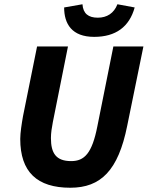

<svg xmlns="http://www.w3.org/2000/svg" viewBox="-20 -869 693 901"><path d="M310 12C453 12 535 -69 577 -279L653 -651H512L437 -277C412 -149 376 -113 314 -113C243 -113 219 -150 219 -221C219 -245 223 -270 228 -296L299 -651H154L88 -324C82 -290 75 -246 75 -217C75 -62 154 12 310 12ZM422 -696C523 -696 587 -743 612 -834L531 -849C515 -807 482 -786 439 -786C395 -786 370 -805 367 -849L281 -834C281 -757 317 -696 422 -696Z"/></svg>

Font: Source Sans Pro
Style: Bold Italic
Weight: 700
Italic angle: -11°
Designer: Paul D. Hunt
Foundry: Adobe Systems Incorporated
Version: Version 3.006;hotconv 1.0.111;makeotfexe 2.5.65597